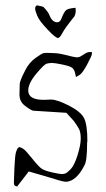

<svg xmlns="http://www.w3.org/2000/svg" viewBox="-20 -642 391 707"><path d="M117.7 -622.1Q137.7 -618.2 140.6 -615.7Q157.7 -598.1 162.1 -585.9Q170.4 -564 185.5 -560.5Q200.7 -557.1 207 -575.2Q214.8 -596.2 222.7 -604Q229 -610.4 253.4 -612.8Q256.8 -613.3 258.3 -613.3Q258.8 -608.9 258.8 -599.1Q258.3 -589.8 253.9 -581.5Q218.3 -537.6 209.5 -520Q200.7 -502.9 193.8 -502Q184.6 -502 154.8 -533.7Q124.5 -565.4 116.9 -584.5Q109.4 -603.5 109.4 -609.9Q109.4 -616.2 112.1 -619.4Q114.7 -622.6 117.7 -622.1ZM85.9 -10.7 43 44.9Q39.1 43.9 35.2 42Q31.2 40 31.2 28.8Q31.2 17.6 33.2 -26.4Q35.2 -70.3 39.1 -82.5Q43 -94.7 46.9 -97.7Q49.8 -100.6 52.7 -100.6Q52.7 -100.6 53.7 -99.6Q56.6 -99.6 65.4 -94.2Q74.2 -88.9 98.6 -58.1Q123 -27.3 134.8 -20Q146.5 -12.7 173.8 -6.8Q201.2 -1 207 -1Q212.9 -1 219.7 -2.9Q226.6 -4.9 240.2 -19Q253.9 -33.2 265.6 -70.8Q277.3 -108.4 277.3 -131.3Q277.3 -154.3 271.5 -166Q265.6 -177.7 252 -196.3L224.6 -226.6L101.6 -234.4Q89.8 -238.3 70.3 -253.9Q51.8 -268.6 51.8 -293V-298.8Q52.7 -328.1 52.7 -333Q52.7 -337.9 56.6 -347.7Q59.6 -357.4 73.7 -384.8Q87.9 -412.1 110.4 -428.2Q132.8 -444.3 138.7 -445.8Q144.5 -447.3 153.3 -447.3Q162.1 -447.3 181.6 -446.3Q201.2 -445.3 226.6 -438.5Q252 -431.6 257.8 -431.6Q259.8 -431.6 261.7 -430.7L269.5 -431.6Q275.4 -432.6 288.1 -441.4Q300.8 -450.2 308.6 -450.2H318.4Q318.4 -450.2 318.4 -443.4Q318.4 -437.5 300.8 -404.3Q283.2 -371.1 271.5 -365.2Q263.7 -360.4 259.8 -358.4Q258.8 -361.3 256.3 -373.5Q253.9 -385.7 246.1 -392.1Q238.3 -398.4 210 -404.3Q181.6 -410.2 171.9 -410.2Q162.1 -410.2 152.3 -407.7Q142.6 -405.3 113.3 -370.1Q84 -335 84 -308.6Q84 -274.4 140.6 -274.4L168 -275.4Q189.5 -275.4 232.4 -253.9Q275.4 -232.4 289.1 -208Q301.8 -183.6 301.8 -121.1Q300.8 -119.1 300.8 -116.2Q300.8 -49.8 291 -33.2Q261.7 24.4 224.6 27.3Q210.9 27.3 179.7 16.6Z"/></svg>

Font: Drukaatie burti
Style: Thin
Weight: 100
Version: Version 0.14